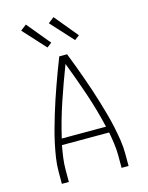

<svg xmlns="http://www.w3.org/2000/svg" viewBox="-140 -1055 879 1140"><g transform="rotate(-15 300.0 -484.5)"><path d="M95 0V-74Q95 -117 101.5 -159.5Q108 -202 117 -244Q126 -286 137.5 -327.5Q149 -369 161.5 -410.5Q174 -452 187.5 -492.5Q201 -533 215.5 -573.5Q230 -614 245 -654.5Q260 -695 276 -735H324Q340 -695 355 -654.5Q370 -614 384.5 -573.5Q399 -533 412.5 -492.5Q426 -452 438.5 -410.5Q451 -369 462.5 -327.5Q474 -286 483 -244Q492 -202 498.5 -159.5Q505 -117 505 -74V0H462V-74Q462 -111 457 -148Q452 -185 445 -222H155Q148 -185 143 -148Q138 -111 138 -74V0ZM436 -260Q411 -368 375.5 -473Q340 -578 300 -682Q260 -578 224.5 -473Q189 -368 164 -260ZM392 -804 267 -941 303 -969 421 -826ZM222 -804 97 -941 133 -969 251 -826Z"/></g></svg>

Font: Zed Sans Extralight Extended
Style: Regular
Weight: 200
Width: 7
Designer: Belleve Invis
Foundry: Belleve Invis
Version: Version 1.0.0; ttfautohint (v1.8.4)